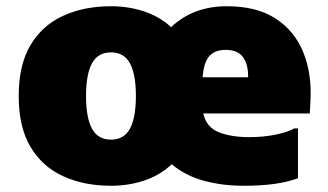

<svg xmlns="http://www.w3.org/2000/svg" viewBox="-20 -584 1052 616"><path d="M40 -276Q40 -376 78 -439.5Q116 -503 183 -533.5Q250 -564 336 -564Q392 -564 442 -547.5Q492 -531 529 -497Q600 -564 708 -564Q804 -564 865 -524Q926 -484 953.5 -415Q981 -346 976 -260L974 -220H632Q642 -176 681.5 -160Q721 -144 780 -144Q825 -144 864 -152Q903 -160 924 -172H936V-12Q903 0 860.5 6Q818 12 760 12Q694 12 634.5 -4Q575 -20 531 -57Q494 -22 443.5 -5Q393 12 336 12Q250 12 183 -18.5Q116 -49 78 -112.5Q40 -176 40 -276ZM704 -424Q670 -424 652 -404.5Q634 -385 630 -336H776V-340Q776 -379 759 -401.5Q742 -424 704 -424ZM256 -276Q256 -207 275 -171.5Q294 -136 336 -136Q378 -136 397 -171.5Q416 -207 416 -276Q416 -345 397 -380.5Q378 -416 336 -416Q294 -416 275 -380.5Q256 -345 256 -276Z"/></svg>

Font: Kufam Black
Style: Regular
Weight: 900
Designer: Wael Morcos, Artur Schmal
Foundry: Original Type
Version: Version 1.301; ttfautohint (v1.8.3)